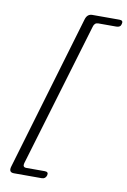

<svg xmlns="http://www.w3.org/2000/svg" viewBox="-93 -782 633 955"><g transform="rotate(10 223.5 -304.0)"><path d="M306 -669 88.5 59Q83 80 103 80H196Q216 80 211.5 98Q206 117 187 117H46.5Q19 117 27.5 87L260 -698Q268.5 -726.5 294 -726.5H431Q452 -726.5 446 -707Q442.5 -690 421.5 -690H330.5Q311.5 -690 306 -669Z"/></g></svg>

Font: Fraunces 144pt S100 Light
Style: Italic
Weight: 300
Italic angle: -16°
Version: Version 1.000; ttfautohint (v1.8.3)